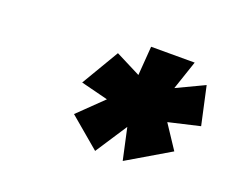

<svg xmlns="http://www.w3.org/2000/svg" viewBox="-63 -797 597 497"><g transform="rotate(20 235.5 -548.5)"><path d="M204 -655 143 -552 218 -533 151 -468 235 -397 292 -484 311 -397 428 -466 385 -531 471 -551 448 -656 372 -620 399 -700H279L273 -620Z"/></g></svg>

Font: Advent Pro Black
Style: Italic
Weight: 900
Italic angle: -12°
Version: Version 3.000